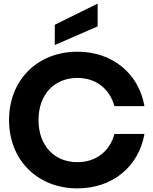

<svg xmlns="http://www.w3.org/2000/svg" viewBox="-20 -1035 846 1062"><path d="M408 7C602 7 747 -113 779 -294H613C587 -197 510 -138 408 -138C281 -138 193 -229 193 -371C193 -513 281 -604 408 -604C510 -604 586 -545 613 -448H779C747 -629 602 -749 408 -749C188 -749 30 -593 30 -371C30 -149 188 7 408 7ZM283 -786 520 -889V-1015L283 -898Z"/></svg>

Font: Malmofest
Style: Bold
Weight: 700
Designer: Jonny Pinhorn (Poppins), Kolossal
Version: Version 1.004;Glyphs 3.1.2 (3151)